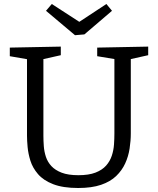

<svg xmlns="http://www.w3.org/2000/svg" viewBox="-20 -931 789 960"><path d="M466 -693 721 -698V-655L622 -633L634 -654V-264Q634 -227 628 -188Q622 -149 606 -114Q590 -79 561 -51Q532 -23 485.5 -7Q439 9 371 9Q295 9 246 -10Q197 -29 170 -60.5Q143 -92 132 -127.5Q121 -163 118 -196Q115 -229 115 -253V-654L127 -633L29 -650V-693L284 -698V-655L186 -633L197 -654V-253Q197 -228 199 -200.5Q201 -173 209.5 -147Q218 -121 237 -100.5Q256 -80 288.5 -67.5Q321 -55 372 -55Q424 -55 457.5 -68Q491 -81 510.5 -103Q530 -125 539 -152.5Q548 -180 550 -208.5Q552 -237 552 -264V-654L562 -634L466 -650ZM512 -911 540 -877 402 -759 355 -755 210 -877 239 -911 404 -804 351 -805Z"/></svg>

Font: Pack4
Style: Regular
Weight: 400
Version: Version 2.002